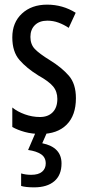

<svg xmlns="http://www.w3.org/2000/svg" viewBox="-20 -567 379 827"><path d="M307 -144Q307 -70 267 -30Q227 10 155 10Q118 10 87 1.5Q56 -7 33 -20V-104Q55 -86 87 -74.5Q119 -63 152 -63Q187 -63 207 -83.5Q227 -104 227 -141Q227 -173 208.5 -195Q190 -217 145 -242Q95 -273 64 -308.5Q33 -344 33 -406Q33 -470 74.5 -508.5Q116 -547 183 -547Q250 -547 306 -512L276 -447Q255 -461 232 -469.5Q209 -478 184 -478Q150 -478 130.5 -459Q111 -440 111 -408Q111 -376 130 -356Q149 -336 196 -307Q246 -276 276.5 -241Q307 -206 307 -144ZM245 137Q245 187 214 213.5Q183 240 127 240Q91 240 71 234V180Q91 186 114 186Q146 186 161.5 172.5Q177 159 177 137Q177 111 157 97.5Q137 84 101 79L135 0H184L162 50Q245 67 245 137Z"/></svg>

Font: Noto Sans ExtraCondensed
Style: Regular
Weight: 400
Width: 2
Designer: Monotype Design Team
Foundry: Monotype Imaging Inc.
Version: Version 2.013; ttfautohint (v1.8.4.7-5d5b)